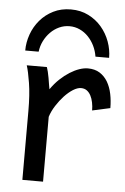

<svg xmlns="http://www.w3.org/2000/svg" viewBox="-54 -796 543 835"><g transform="rotate(5 217.5 -378.5)"><path d="M75.7 0V-300.3Q75.7 -372.6 67.6 -422.6Q59.6 -472.7 51.3 -498H139.2Q142.1 -490.2 145 -477.8Q147.9 -465.3 150.4 -451.7Q152.8 -438 154.8 -424.8L158.7 -402.8Q176.3 -428.2 197 -447.8Q217.8 -467.3 239 -480.7Q260.3 -494.1 280.5 -501Q300.8 -507.8 317.4 -507.8Q348.1 -507.8 369.4 -494.4Q390.6 -481 404.1 -458.3Q417.5 -435.5 423.6 -406Q429.7 -376.5 429.7 -344.2L351.6 -327.1Q351.6 -345.2 348.1 -362.1Q344.7 -378.9 337.9 -391.8Q331.1 -404.8 320.6 -412.4Q310.1 -419.9 295.4 -419.9Q279.8 -419.9 260.7 -408Q241.7 -396 223.4 -376.5Q205.1 -356.9 189.5 -332.5Q173.8 -308.1 166 -283.2V0ZM345.7 -561.5Q341.8 -586.4 331.1 -608.4Q320.3 -630.4 304.2 -647.2Q288.1 -664.1 267.1 -673.8Q246.1 -683.6 222.2 -683.6Q198.2 -683.6 177 -673.8Q155.8 -664.1 139.2 -647.2Q122.6 -630.4 111.6 -608.4Q100.6 -586.4 97.7 -561.5H39.1Q39.1 -597.2 51.5 -632.1Q64 -667 87.6 -694.8Q111.3 -722.7 145.3 -739.7Q179.2 -756.8 222.2 -756.8Q264.6 -756.8 298.6 -739.7Q332.5 -722.7 356.2 -694.8Q379.9 -667 392.6 -632.1Q405.3 -597.2 405.3 -561.5Z"/></g></svg>

Font: Andika Phon
Style: Regular
Weight: 400
Designer: Victor Gaultney, Annie Olsen, Julie Remington, Don Collingsworth, Eric Hays, Becca Hirsbrunner
Foundry: SIL International
Version: Version 5.000